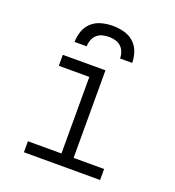

<svg xmlns="http://www.w3.org/2000/svg" viewBox="-134 -846 868 952"><g transform="rotate(20 300.0 -370.0)"><path d="M99 0V-58H276V-462H115V-520H340V-58H501V0ZM148 -600Q148 -629 158 -657.5Q168 -686 190 -705.5Q212 -725 241.5 -732.5Q271 -740 300 -740Q329 -740 358.5 -732.5Q388 -725 410 -705.5Q432 -686 442 -657.5Q452 -629 452 -600H388Q388 -617 382 -633.5Q376 -650 363.5 -661.5Q351 -673 334 -677.5Q317 -682 300 -682Q283 -682 266 -677.5Q249 -673 236.5 -661.5Q224 -650 218 -633.5Q212 -617 212 -600Z"/></g></svg>

Font: Iosevka Custom Light Extended
Style: Regular
Weight: 300
Width: 7
Monospace: yes
Designer: Belleve Invis
Foundry: Belleve Invis
Version: Version 11.2.4; ttfautohint (v1.8.4)